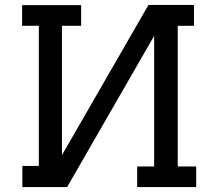

<svg xmlns="http://www.w3.org/2000/svg" viewBox="-20 -761 888 781"><path d="M703 -84H778V0H538V-84H607V-615L253 0H71V-86H138V-656H70V-740H310V-656H232V-130L584 -741H769V-656H703Z"/></svg>

Font: Arvo
Style: Regular
Weight: 400
Designer: Anton Koovit (Cyrillic Expansion: Cyreal)
Foundry: Anton Koovit, Yassin Baggar
Version: Version 3.000